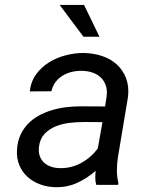

<svg xmlns="http://www.w3.org/2000/svg" viewBox="-20 -755 627 784"><path d="M373 0Q369.1 -14.6 369.1 -28.8Q369.1 -43 370.6 -57.6Q335.9 -26.9 295.2 -8.3Q254.4 10.3 207 9.3Q173.8 8.8 144.3 -2Q114.7 -12.7 93 -32.2Q71.3 -51.8 59.3 -79.6Q47.4 -107.4 49.3 -142.6Q51.3 -176.8 63.2 -203.1Q75.2 -229.5 94.2 -249.3Q113.3 -269 138.2 -282.7Q163.1 -296.4 191.2 -304.9Q219.2 -313.5 249.3 -317.1Q279.3 -320.8 308.6 -320.8L409.2 -320.3L415.5 -362.3Q418.5 -387.2 411.9 -406.2Q405.3 -425.3 391.6 -438.5Q377.9 -451.7 358.2 -458.5Q338.4 -465.3 314.5 -465.8Q293.5 -466.3 273.2 -461.4Q252.9 -456.5 236.1 -446.3Q219.2 -436 207 -420.2Q194.8 -404.3 189.9 -382.3L101.6 -381.8Q106 -421.9 127.4 -451.4Q148.9 -481 180.4 -500.5Q211.9 -520 249.5 -529.5Q287.1 -539.1 323.2 -538.6Q363.3 -537.6 397.9 -525.9Q432.6 -514.2 457.3 -491.5Q481.9 -468.8 494.6 -436Q507.3 -403.3 502.9 -360.8L461.9 -115.2Q457.5 -88.4 457.3 -61.5Q457 -34.7 463.4 -8.3L462.4 0ZM224.1 -68.4Q271 -67.4 311.5 -89.6Q352.1 -111.8 379.4 -148.9L398.4 -256.3L322.8 -256.8Q295.9 -256.8 265.4 -253.4Q234.9 -250 208 -239.3Q181.2 -228.5 162.1 -208.5Q143.1 -188.5 139.2 -155.8Q136.7 -134.8 142.1 -118.7Q147.5 -102.5 159.2 -91.6Q170.9 -80.6 187.5 -74.7Q204.1 -68.8 224.1 -68.4ZM386.2 -605H320.8L223.6 -734.9H323.2Z"/></svg>

Font: Roboto Mono
Style: Italic
Weight: 400
Designer: Google
Version: Version 2.000985; 2015; ttfautohint (v1.3)